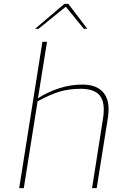

<svg xmlns="http://www.w3.org/2000/svg" viewBox="-20 -981 604 1001"><path d="M201 -763H225L178 -469Q230 -502 289 -521Q348 -540 409 -540Q476 -540 511 -507Q546 -474 546 -412Q546 -393 543 -370L484 0H460L517 -363Q521 -386 521 -409Q521 -467 491 -492.5Q461 -518 402 -518Q339 -518 290 -503Q241 -488 176 -453L104 0H80ZM316 -961H336L435 -831H417L323 -946L181 -831H163Z"/></svg>

Font: Exo Thin
Style: Italic
Weight: 250
Italic angle: -9°
Designer: Natanael Gama
Foundry: Natanael Gama
Version: Version 1.500; ttfautohint (v1.6)